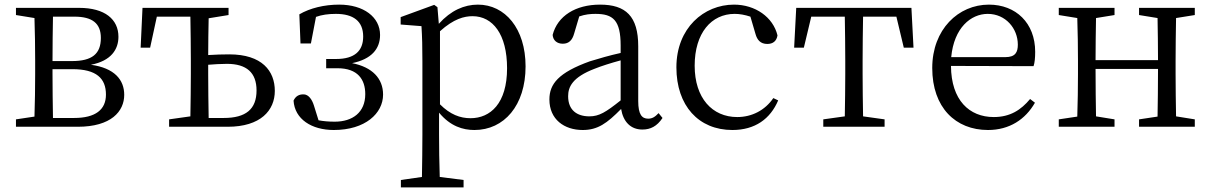

<svg xmlns="http://www.w3.org/2000/svg" viewBox="-20 -548 5234 830"><path d="M209 -38C208 -94 207 -174 207 -228V-249H293C397 -249 438 -209 438 -139C438 -74 393 -38 300 -38ZM302 -476C379 -476 416 -447 416 -384C416 -315 378 -284 291 -284H207C207 -347 208 -423 209 -476ZM49 -514V-483L129 -470C131 -415 132 -339 132 -286V-228C132 -176 131 -99 129 -44L49 -32V0H316C461 0 517 -67 517 -138C517 -203 475 -254 373 -268C461 -285 492 -335 492 -389C492 -464 434 -514 322 -514Z M882 -38C881 -94 880 -174 880 -228V-268C905 -270 933 -272 961 -272C1046 -272 1089 -234 1089 -157C1089 -76 1043 -38 947 -38ZM968 -483V-514H596L588 -342H629L658 -476H803C804 -421 805 -341 805 -286V-228C805 -176 804 -100 803 -45L711 -32V0H964C1107 0 1168 -71 1168 -155C1168 -241 1113 -313 971 -313C943 -313 911 -312 880 -310C880 -360 881 -422 882 -469Z M1279 -360H1324L1346 -475C1371 -484 1399 -488 1432 -488C1507 -488 1550 -457 1550 -390C1550 -328 1513 -293 1433 -293H1390V-253H1439C1527 -253 1559 -204 1559 -141C1559 -62 1504 -22 1427 -22C1401 -22 1378 -24 1357 -28L1337 -92C1329 -118 1314 -139 1294 -140C1274 -141 1258 -133 1249 -113C1254 -33 1327 14 1423 14C1559 14 1636 -58 1636 -139C1636 -209 1589 -258 1502 -275C1585 -292 1623 -336 1623 -397C1623 -474 1552 -528 1446 -528C1382 -528 1320 -513 1274 -486Z M1882 -413C1942 -467 1987 -478 2023 -478C2110 -478 2172 -400 2172 -253C2172 -101 2100 -37 2014 -37C1969 -37 1926 -53 1882 -97ZM1871 -517 1857 -527 1712 -474V-442L1802 -435C1805 -388 1806 -346 1806 -282V34C1806 93 1805 157 1804 217L1713 230V262H1984V230L1881 217C1879 156 1878 90 1878 32V-61C1927 -2 1981 14 2031 14C2159 14 2252 -92 2252 -261C2252 -425 2163 -528 2046 -528C1987 -528 1929 -503 1877 -445Z M2663 -114C2599 -63 2570 -45 2528 -45C2474 -45 2436 -72 2436 -132C2436 -172 2454 -214 2551 -251C2578 -262 2622 -276 2663 -287ZM2827 -59C2812 -43 2800 -35 2782 -35C2755 -35 2739 -53 2739 -111V-348C2739 -478 2685 -528 2574 -528C2468 -528 2390 -479 2369 -397C2371 -373 2388 -359 2413 -359C2439 -359 2454 -374 2462 -403L2484 -477C2510 -486 2533 -488 2554 -488C2630 -488 2663 -461 2663 -351V-319C2617 -309 2569 -295 2530 -283C2394 -234 2355 -185 2355 -118C2355 -32 2419 14 2499 14C2564 14 2604 -15 2665 -77C2674 -22 2706 12 2757 12C2792 12 2820 -2 2844 -38Z M3323 -124C3287 -71 3230 -42 3167 -42C3059 -42 2983 -124 2983 -264C2983 -405 3055 -488 3156 -488C3177 -488 3200 -484 3224 -476L3246 -401C3253 -376 3267 -358 3297 -358C3321 -358 3337 -370 3341 -395C3322 -474 3245 -528 3153 -528C3023 -528 2904 -427 2904 -257C2904 -91 3000 14 3146 14C3244 14 3310 -34 3344 -114Z M3855 -476 3887 -342H3929L3920 -514H3422L3413 -342H3455L3487 -476H3632C3633 -421 3634 -341 3634 -286V-228C3634 -176 3633 -100 3632 -45L3539 -32V0H3804V-32L3711 -45C3710 -100 3709 -176 3709 -228V-286C3709 -341 3710 -421 3711 -476Z M4092 -301C4104 -428 4177 -488 4250 -488C4327 -488 4380 -425 4380 -355C4380 -323 4370 -301 4326 -301ZM4448 -262C4453 -277 4455 -298 4455 -324C4455 -449 4371 -528 4255 -528C4123 -528 4010 -421 4010 -254C4010 -83 4111 14 4251 14C4344 14 4413 -32 4454 -104L4433 -120C4394 -73 4347 -42 4276 -42C4170 -42 4092 -115 4091 -263Z M5145 -483V-514H4904V-483L4984 -470C4985 -417 4986 -343 4986 -288H4716C4716 -342 4717 -416 4718 -470L4798 -483V-514H4557V-483L4637 -470C4639 -415 4640 -339 4640 -286V-228C4640 -176 4639 -99 4637 -44L4557 -32V0H4798V-32L4718 -45C4717 -99 4716 -178 4716 -250H4986C4986 -177 4985 -99 4984 -44L4904 -32V0H5145V-32L5064 -45C5063 -100 5062 -176 5062 -228V-286C5062 -338 5063 -415 5064 -470Z"/></svg>

Font: Source Han Serif K
Style: Regular
Weight: 400
Designer: Ryoko NISHIZUKA 西塚涼子 (kana & ideographs); Frank Grießhammer (Latin, Greek & Cyrillic); Wenlong ZHANG 张文龙 (bopomofo); San
Foundry: Adobe Systems Incorporated
Version: Version 1.001;PS 1.001;hotconv 16.6.54;makeotf.lib2.5.65590